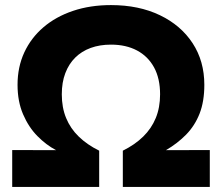

<svg xmlns="http://www.w3.org/2000/svg" viewBox="-20 -735 873 755"><path d="M28 0V-145L200.5 -144.5Q161.5 -165 127 -200Q92.5 -235 70.8 -285.5Q49 -336 49 -401.5Q49 -471.5 75.5 -528.8Q102 -586 150.8 -627.8Q199.5 -669.5 267 -692.2Q334.5 -715 416.5 -715Q526 -715 608.8 -675.2Q691.5 -635.5 737.5 -565Q783.5 -494.5 783.5 -401.5Q783.5 -336 764.8 -288.2Q746 -240.5 712 -205.8Q678 -171 632.5 -144.5L805 -145V0H463V-142.5Q510.5 -166 543 -197.8Q575.5 -229.5 592.5 -270.8Q609.5 -312 609.5 -364Q609.5 -426.5 585.8 -470Q562 -513.5 518.8 -536.5Q475.5 -559.5 416.5 -559.5Q372 -559.5 336.5 -546.5Q301 -533.5 275.8 -508.5Q250.5 -483.5 236.8 -447.2Q223 -411 223 -364Q223 -312 240 -270.8Q257 -229.5 289.8 -197.8Q322.5 -166 370 -142.5V0Z"/></svg>

Font: Geologica Roman
Style: Bold
Weight: 700
Designer: Sindre Bremnes, Frode Helland
Foundry: Monokrom Skriftforlag AS
Version: Version 1.010;gftools[0.9.28]